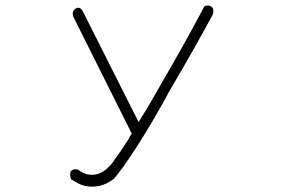

<svg xmlns="http://www.w3.org/2000/svg" viewBox="-20 -558 1040 708"><path d="M264 -529Q277 -532 285 -517L491 -108Q512 -141 532.5 -176Q553 -211 574 -248Q614 -317 653 -386.5Q692 -456 729 -526Q732 -537 744 -538Q773 -537 765 -505Q727 -435 688 -366Q649 -297 608 -228Q579 -174 549 -122.5Q519 -71 487 -21Q475 -2 462 17Q449 36 436 55Q427 67 418 79Q409 91 399 102Q350 140 290 127Q277 123 265 116.5Q253 110 242 103Q229 61 267 67Q283 80 299 84Q339 94 373 65Q392 49 404 28Q418 10 430 -8.5Q442 -27 454 -45Q460 -59 466 -65L250 -497Q243 -520 264 -529Z"/></svg>

Font: Yomogi
Style: Regular
Weight: 400
Designer: satsuyako
Foundry: satsuyako
Version: Version 3.100